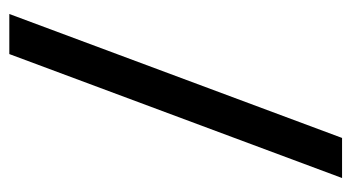

<svg xmlns="http://www.w3.org/2000/svg" viewBox="-191 -563 754 412"><g transform="rotate(-90 186.0 -357.0)"><path d="M362 -714 96 0H10L276 -714Z"/></g></svg>

Font: Noto Sans Lao UI
Style: Regular
Weight: 400
Designer: Monotype Design Team
Foundry: Monotype Imaging Inc.
Version: Version 2.000